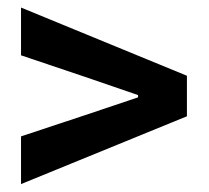

<svg xmlns="http://www.w3.org/2000/svg" viewBox="-20 -625 540 495"><path d="M34.2 -150.4V-273.4L199.2 -328.1L335.9 -374V-379.9L199.2 -426.8L34.2 -482.4V-605.5L461.9 -429.7V-325.2Z"/></svg>

Font: Gen Shin Gothic Monospace Bold
Style: Bold
Weight: 700
Designer: [Source Han Sans]
Ryoko NISHIZUKA  (kana & ideographs); Paul D. Hunt (Latin, Greek & Cyrillic); Wenlong ZHANG  (bopomofo
Version: Version 1.002.20150607